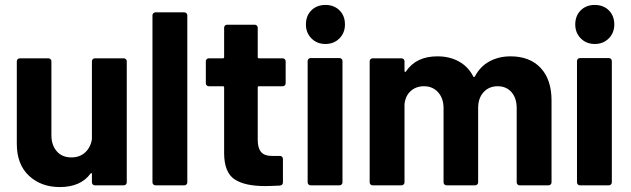

<svg xmlns="http://www.w3.org/2000/svg" viewBox="-20 -750 2554 777"><path d="M364 -514H481Q486 -514 489.5 -510.5Q493 -507 493 -502V-12Q493 -7 489.5 -3.5Q486 0 481 0H364Q359 0 355.5 -3.5Q352 -7 352 -12V-46Q352 -49 350 -49.5Q348 -50 346 -47Q306 7 222 7Q146 7 97 -39Q48 -85 48 -168V-502Q48 -507 51.5 -510.5Q55 -514 60 -514H176Q181 -514 184.5 -510.5Q188 -507 188 -502V-203Q188 -163 209.5 -138Q231 -113 269 -113Q303 -113 325 -133.5Q347 -154 352 -187V-502Q352 -507 355.5 -510.5Q359 -514 364 -514Z M597 -12V-688Q597 -693 600.5 -696.5Q604 -700 609 -700H726Q731 -700 734.5 -696.5Q738 -693 738 -688V-12Q738 -7 734.5 -3.5Q731 0 726 0H609Q604 0 600.5 -3.5Q597 -7 597 -12Z M1124 -401H1028Q1023 -401 1023 -396V-184Q1023 -151 1036.5 -135Q1050 -119 1080 -119H1113Q1118 -119 1121.5 -115.5Q1125 -112 1125 -107V-12Q1125 -1 1113 1Q1071 3 1053 3Q970 3 929 -24.5Q888 -52 887 -128V-396Q887 -401 882 -401H825Q820 -401 816.5 -404.5Q813 -408 813 -413V-502Q813 -507 816.5 -510.5Q820 -514 825 -514H882Q887 -514 887 -519V-638Q887 -643 890.5 -646.5Q894 -650 899 -650H1011Q1016 -650 1019.5 -646.5Q1023 -643 1023 -638V-519Q1023 -514 1028 -514H1124Q1129 -514 1132.5 -510.5Q1136 -507 1136 -502V-413Q1136 -408 1132.5 -404.5Q1129 -401 1124 -401Z M1218 -651Q1218 -686 1240 -708Q1262 -730 1297 -730Q1332 -730 1354 -708Q1376 -686 1376 -651Q1376 -617 1353.5 -594.5Q1331 -572 1297 -572Q1263 -572 1240.5 -594.5Q1218 -617 1218 -651ZM1225 -12V-503Q1225 -508 1228.5 -511.5Q1232 -515 1237 -515H1354Q1359 -515 1362.5 -511.5Q1366 -508 1366 -503V-12Q1366 -7 1362.5 -3.5Q1359 0 1354 0H1237Q1232 0 1228.5 -3.5Q1225 -7 1225 -12Z M2212 -343V-12Q2212 -7 2208.5 -3.5Q2205 0 2200 0H2083Q2078 0 2074.5 -3.5Q2071 -7 2071 -12V-312Q2071 -353 2050 -377Q2029 -401 1994 -401Q1959 -401 1937 -377Q1915 -353 1915 -313V-12Q1915 -7 1911.5 -3.5Q1908 0 1903 0H1787Q1782 0 1778.5 -3.5Q1775 -7 1775 -12V-312Q1775 -352 1753 -376.5Q1731 -401 1696 -401Q1664 -401 1642.5 -382Q1621 -363 1617 -329V-12Q1617 -7 1613.5 -3.5Q1610 0 1605 0H1488Q1483 0 1479.5 -3.5Q1476 -7 1476 -12V-502Q1476 -507 1479.5 -510.5Q1483 -514 1488 -514H1605Q1610 -514 1613.5 -510.5Q1617 -507 1617 -502V-463Q1617 -460 1619 -459Q1621 -458 1623 -461Q1664 -522 1750 -522Q1800 -522 1837.5 -501Q1875 -480 1895 -441Q1898 -435 1902 -441Q1924 -482 1961.5 -502Q1999 -522 2046 -522Q2124 -522 2168 -475Q2212 -428 2212 -343Z M2308 -651Q2308 -686 2330 -708Q2352 -730 2387 -730Q2422 -730 2444 -708Q2466 -686 2466 -651Q2466 -617 2443.5 -594.5Q2421 -572 2387 -572Q2353 -572 2330.5 -594.5Q2308 -617 2308 -651ZM2315 -12V-503Q2315 -508 2318.5 -511.5Q2322 -515 2327 -515H2444Q2449 -515 2452.5 -511.5Q2456 -508 2456 -503V-12Q2456 -7 2452.5 -3.5Q2449 0 2444 0H2327Q2322 0 2318.5 -3.5Q2315 -7 2315 -12Z"/></svg>

Font: UMi
Style: Bold
Weight: 700
Designer: Peter Middis
Foundry: We Are UMi
Version: Version 1.0